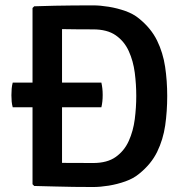

<svg xmlns="http://www.w3.org/2000/svg" viewBox="-20 -708 706 732"><path d="M617.5 -342Q617.5 -283.5 609.8 -229.8Q602 -176 579.2 -129.2Q556.5 -82.5 510.5 -45.5Q489 -27.5 458 -16.5Q427 -5.5 394.5 -0.2Q362 5 335.5 5Q295 5 260 4.5Q225 4 189.5 3Q154 2 110.5 1L104 -5.5V-677.5L110.5 -684Q154 -685.5 189.5 -686.2Q225 -687 260 -687.2Q295 -687.5 335.5 -687.5Q362 -687.5 394.5 -682.2Q427 -677 458 -666Q489 -655 510.5 -637Q556 -600 578.8 -553.5Q601.5 -507 609.5 -453.5Q617.5 -400 617.5 -342ZM499.5 -342Q499.5 -386 493.8 -430.8Q488 -475.5 471 -513Q454 -550.5 421.5 -573.2Q389 -596 335 -596Q304.5 -596 277 -596.2Q249.5 -596.5 216.5 -597V-87Q249.5 -87 277 -86.8Q304.5 -86.5 335 -86.5Q389 -86.5 421.5 -109.8Q454 -133 471 -170.8Q488 -208.5 493.8 -253.5Q499.5 -298.5 499.5 -342ZM28.5 -299Q25.5 -310 24.5 -321.2Q23.5 -332.5 23.5 -345Q23.5 -357.5 24.5 -369.8Q25.5 -382 28.5 -393H366.5Q369 -382 370.2 -370.8Q371.5 -359.5 371.5 -346Q371.5 -320 366.5 -299Z"/></svg>

Font: Signika Negative Medium
Style: Regular
Weight: 500
Designer: Anna Giedry
Foundry: Anna Giedry
Version: Version 2.001